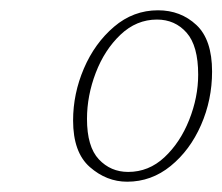

<svg xmlns="http://www.w3.org/2000/svg" viewBox="-20 -774 432 373"><path d="M227 -421Q187 -421 154.5 -449.5Q122 -478 122 -540Q122 -592 143 -641Q164 -690 201.5 -722Q239 -754 287 -754Q331 -754 361.5 -725.5Q392 -697 392 -635Q392 -580 370.5 -531Q349 -482 311.5 -451.5Q274 -421 227 -421ZM229 -440Q269 -440 299.5 -468.5Q330 -497 347.5 -541Q365 -585 365 -629Q365 -685 342.5 -710.5Q320 -736 285 -736Q245 -736 214 -706.5Q183 -677 166 -632.5Q149 -588 149 -543Q149 -489 172 -464.5Q195 -440 229 -440Z"/></svg>

Font: Source Serif 4 SmText ExtraLight
Style: Italic
Weight: 200
Italic angle: -12°
Designer: Frank Grießhammer
Foundry: Adobe
Version: Version 4.005;hotconv 1.1.0;makeotfexe 2.6.0